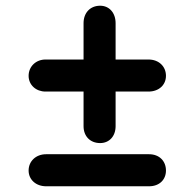

<svg xmlns="http://www.w3.org/2000/svg" viewBox="-20 -638 680 671"><path d="M272 -318V-197C272 -162 295 -138 330 -138C362 -138 384 -162 384 -197V-318H499C535 -318 560 -341 560 -373C560 -406 535 -430 499 -430H384V-557C384 -593 362 -618 330 -618C295 -618 272 -593 272 -557V-430H139C106 -430 80 -406 80 -373C80 -341 106 -318 139 -318ZM501 13C537 13 560 -10 560 -42C560 -75 537 -99 501 -99H141C106 -99 80 -75 80 -42C80 -10 106 13 141 13Z"/></svg>

Font: Dongle
Style: Bold
Weight: 700
Designer: Yanghee Ryu
Foundry: Yanghee Ryu
Version: Version 2.000